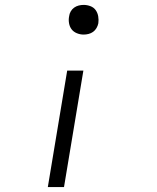

<svg xmlns="http://www.w3.org/2000/svg" viewBox="-20 -548 640 783"><path d="M321 -407Q307 -407 293.5 -412.5Q280 -418 272 -428.5Q264 -439 261.5 -453.5Q259 -468 262 -482Q263 -492 268.5 -501.5Q274 -511 282.5 -517Q291 -523 301 -525.5Q311 -528 321 -528Q335 -528 348.5 -523Q362 -518 370 -507Q378 -496 380.5 -481.5Q383 -467 381 -453Q379 -443 373.5 -433.5Q368 -424 359.5 -418Q351 -412 341 -409.5Q331 -407 321 -407ZM175 215 254 -260H320L241 215Z"/></svg>

Font: Iosevka Light Extended Oblique
Style: Regular
Weight: 300
Width: 7
Italic angle: -9°
Monospace: yes
Designer: Belleve Invis
Foundry: Belleve Invis
Version: Version 32.5.0; ttfautohint (v1.8.4)